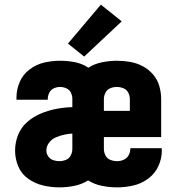

<svg xmlns="http://www.w3.org/2000/svg" viewBox="-20 -800 760 828"><path d="M236 8Q268 8 300.5 1.5Q333 -5 360 -22Q387 -5 419.5 1.5Q452 8 485 8Q520 8 555 0Q590 -8 619 -29.5Q648 -51 663 -83.5Q678 -116 678 -152Q678 -156 677 -161H542V-158Q542 -143 534.5 -130Q527 -117 513.5 -111Q500 -105 485 -105Q470 -105 456 -110.5Q442 -116 435 -129.5Q428 -143 428 -158V-209H675V-373Q675 -401 667 -429Q659 -457 640 -479Q621 -501 595.5 -514.5Q570 -528 541.5 -533Q513 -538 484 -538Q452 -538 420 -531.5Q388 -525 361 -508Q334 -526 302.5 -532Q271 -538 239 -538Q204 -538 170 -530Q136 -522 107.5 -500.5Q79 -479 65 -446.5Q51 -414 51 -379Q51 -374 51 -370H186V-373Q186 -387 192.5 -400Q199 -413 212 -419Q225 -425 239 -425Q253 -425 266.5 -419Q280 -413 286 -400Q292 -387 292 -373V-338Q257 -337 223 -330.5Q189 -324 156.5 -310.5Q124 -297 97.5 -274Q71 -251 58 -218Q45 -185 45 -151Q45 -115 59 -82Q73 -49 102.5 -28.5Q132 -8 166.5 0Q201 8 236 8ZM428 -322V-373Q428 -387 435 -400.5Q442 -414 455.5 -419.5Q469 -425 484 -425Q498 -425 512 -419.5Q526 -414 533 -400.5Q540 -387 540 -373V-322ZM236 -105Q222 -105 209 -109.5Q196 -114 188 -125.5Q180 -137 180 -151Q180 -169 191.5 -184.5Q203 -200 220.5 -207.5Q238 -215 256 -219Q274 -223 292 -224V-158Q292 -143 285 -129.5Q278 -116 264 -110.5Q250 -105 236 -105ZM343 -556 505 -708 415 -780 273 -612Z"/></svg>

Font: Iosevka Sparkle Extrabold
Style: Regular
Weight: 800
Designer: Belleve Invis
Foundry: Belleve Invis
Version: Version 4.5.0; ttfautohint (v1.8.3)